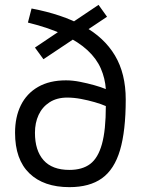

<svg xmlns="http://www.w3.org/2000/svg" viewBox="-20 -762 589 791"><path d="M266 9Q160 9 101 -48Q42 -105 42 -215Q42 -280 66 -328.5Q90 -377 137 -404Q184 -431 252 -431Q279 -431 309.5 -425Q340 -419 368.5 -411Q397 -403 416 -395Q413 -439 395.5 -479.5Q378 -520 341 -554.5Q304 -589 244 -618Q184 -647 95 -669L110 -727Q236 -703 322.5 -655.5Q409 -608 453.5 -533.5Q498 -459 498 -352Q498 -223 474.5 -143.5Q451 -64 400 -27.5Q349 9 266 9ZM266 -62Q319 -62 351.5 -86.5Q384 -111 400 -168.5Q416 -226 416 -325Q398 -333 370.5 -341Q343 -349 313.5 -354.5Q284 -360 257 -360Q214 -360 184 -340.5Q154 -321 139 -288.5Q124 -256 124 -215Q124 -142 159.5 -102Q195 -62 266 -62ZM159 -518 124 -566 386 -742 421 -693Z"/></svg>

Font: Cairo Play
Style: Regular
Weight: 400
Designer: Mohamed Gaber, Accademia di Belle Arti di Urbino
Foundry: Kief Type Foundry, Accademia di Belle Arti di Urbino
Version: Version 3.119